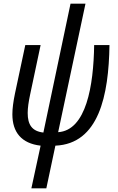

<svg xmlns="http://www.w3.org/2000/svg" viewBox="-20 -780 637 1040"><path d="M150 240H231L280 9C515 -1 569 -262 573 -536H490C487 -316 447 -74 295 -64L443 -760H362L215 -62C153 -69 130 -105 130 -168C130 -196 135 -229 143 -267L200 -536H117L61 -273C52 -229 47 -193 47 -161C47 -64 96 -3 200 9Z"/></svg>

Font: Noto Sans Display SemiCondensed
Style: Italic
Weight: 400
Width: 4
Italic angle: -12°
Designer: Monotype Design Team
Foundry: Monotype Imaging Inc.
Version: Version 1.900